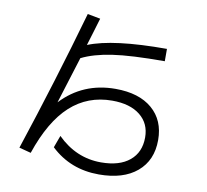

<svg xmlns="http://www.w3.org/2000/svg" viewBox="-93 -918 1187 1101"><g transform="rotate(10 500.0 -367.5)"><path d="M247.1 -286.1Q373 -419.9 562 -419.9Q699.2 -419.9 776.1 -354Q853 -288.1 853 -172.9Q853 -54.7 773.4 12.7Q693.8 80.1 551.8 80.1Q385.7 80.1 271 -28.8L296.9 -99.1Q406.7 9.8 551.8 9.8Q658.7 9.8 717.8 -39.1Q776.9 -87.9 776.9 -174.8Q776.9 -255.9 718 -303Q659.2 -350.1 555.2 -350.1Q413.1 -350.1 312 -258.1Q210.9 -166 146 25.9L77.1 7.8Q213.4 -404.3 330.1 -814.9L404.8 -800.8Q397.9 -777.8 381.6 -723.4Q365.2 -668.9 356 -639.2Q499 -697.3 812 -696.8V-625Q615.2 -625 508.1 -608.9Q400.9 -592.8 332 -558.1Q263.2 -335.9 247.1 -286.1Z"/></g></svg>

Font: WebKoruri
Style: Regular
Weight: 400
Foundry: lindwurm / mohemohe
Version: Version 1.00